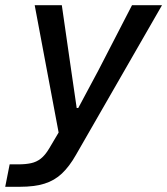

<svg xmlns="http://www.w3.org/2000/svg" viewBox="-60 -549 641 736"><path d="M-40 167 -23 81H11Q38 81 59 76.5Q80 72 96.5 59Q113 46 128 21L173 -55L170 -13L73 -529H177L213 -279L234 -135H240L317 -279L446 -529H561L231 45Q206 89 177.5 116Q149 143 110.5 155Q72 167 17 167Z"/></svg>

Font: Mona Sans ExtraLight Medium
Style: Italic
Weight: 500
Italic angle: -11.6951°
Version: Version 2.000